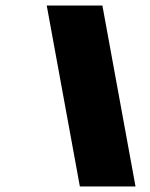

<svg xmlns="http://www.w3.org/2000/svg" viewBox="-20 -670 540 690"><path d="M348 -650 467 0H267L148 -650Z"/></svg>

Font: Overused Grotesk Black
Style: Italic
Weight: 900
Italic angle: -10°
Version: Version 0.003